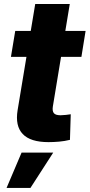

<svg xmlns="http://www.w3.org/2000/svg" viewBox="-20 -691 440 942"><path d="M399.9 -539.1 379.4 -412.1H33.7L54.7 -539.1ZM152.8 -671.4H322.3L239.3 -168.5Q235.8 -146 244.4 -135.7Q252.9 -125.5 276.9 -125.5Q286.1 -125.5 303 -127.2Q319.8 -128.9 327.1 -130.4L323.2 -4.9Q297.4 1.5 270.3 3.9Q243.2 6.3 217.8 6.3Q129.4 6.3 91.6 -33.4Q53.7 -73.2 66.4 -150.4ZM12.2 231 85.9 57.6H241.2L129.4 231Z"/></svg>

Font: Inter 18pt ExtraBold
Style: Italic
Weight: 800
Italic angle: -9.3988°
Designer: Rasmus Andersson
Foundry: rsms
Version: Version 4.001;git-66647c0bb